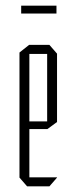

<svg xmlns="http://www.w3.org/2000/svg" viewBox="-20 -660 271 680"><path d="M76 0 49 -31V-32H182V-31L155 0ZM49 -32V-474L83 -501H84V-32ZM84 -203V-230H147V-203ZM84 -469V-501H155L182 -470V-469ZM147 -203V-469H182V-228L148 -203ZM55 -612V-640H180V-612Z"/></svg>

Font: Foldit ExtraLight
Style: Regular
Weight: 250
Version: Version 1.003